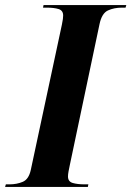

<svg xmlns="http://www.w3.org/2000/svg" viewBox="-51 -734 516 754"><path d="M-31 0 -28 -10H-14Q15 -10 38.5 -20Q62 -30 70 -67L192 -637Q195 -651 196 -659.5Q197 -668 197 -673Q197 -693 179 -698.5Q161 -704 132 -704H118L120 -714H445L442 -704H428Q397 -704 373 -693Q349 -682 340 -640L223 -85Q220 -71 218 -60Q216 -49 216 -41Q216 -21 234.5 -15.5Q253 -10 282 -10H296L294 0Z"/></svg>

Font: Noto Serif Display SemiCondensed
Style: Bold Italic
Weight: 700
Width: 4
Italic angle: -12°
Designer: Monotype Design Team
Foundry: Monotype Imaging Inc.
Version: Version 2.009